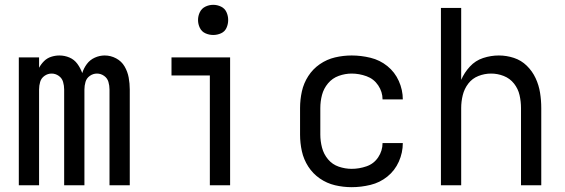

<svg xmlns="http://www.w3.org/2000/svg" viewBox="-20 -768 2344 796"><path d="M58 0H142V-397Q142 -413 146.5 -428.5Q151 -444 164.5 -453.5Q178 -463 194 -463Q210 -463 223.5 -453.5Q237 -444 241.5 -428.5Q246 -413 246 -397V0H330V-397Q330 -413 334.5 -428.5Q339 -444 352.5 -453.5Q366 -463 382 -463Q398 -463 411.5 -453.5Q425 -444 429.5 -428.5Q434 -413 434 -397V0H518V-397Q518 -422 513.5 -446.5Q509 -471 496.5 -492.5Q484 -514 461.5 -526Q439 -538 414 -538Q393 -538 373 -529Q353 -520 340 -502.5Q327 -485 321 -465Q314 -485 301 -503Q288 -521 268 -529.5Q248 -538 226 -538Q209 -538 192 -532.5Q175 -527 162.5 -514.5Q150 -502 142 -487V-530H58Z M850 0H934V-530H691V-455H850ZM864 -623Q881 -623 896.5 -630Q912 -637 919 -652.5Q926 -668 926 -685Q926 -702 919 -717.5Q912 -733 896.5 -740.5Q881 -748 864 -748Q847 -748 831.5 -740.5Q816 -733 808.5 -717.5Q801 -702 801 -685Q801 -668 808.5 -652.5Q816 -637 831.5 -630Q847 -623 864 -623Z M1438 8Q1477 8 1516 -1.5Q1555 -11 1586 -36Q1617 -61 1633.5 -98Q1650 -135 1650 -175H1566Q1566 -143 1548 -116Q1530 -89 1499.5 -78.5Q1469 -68 1438 -68Q1411 -68 1384.5 -77Q1358 -86 1340 -107.5Q1322 -129 1315 -156Q1308 -183 1308 -210V-320Q1308 -348 1315 -374.5Q1322 -401 1340 -422.5Q1358 -444 1384.5 -453.5Q1411 -463 1438 -463Q1469 -463 1499.5 -452Q1530 -441 1548 -414Q1566 -387 1566 -356H1650Q1650 -395 1633.5 -432Q1617 -469 1586 -494Q1555 -519 1516 -528.5Q1477 -538 1438 -538Q1403 -538 1369 -530Q1335 -522 1306 -502Q1277 -482 1258 -452.5Q1239 -423 1231.5 -389Q1224 -355 1224 -320V-210Q1224 -175 1231.5 -141Q1239 -107 1258 -77.5Q1277 -48 1306 -28Q1335 -8 1369 0Q1403 8 1438 8Z M1808 0H1892V-320Q1892 -347 1898.5 -373.5Q1905 -400 1921.5 -421.5Q1938 -443 1963.5 -453Q1989 -463 2016 -463Q2043 -463 2068.5 -453Q2094 -443 2111 -421.5Q2128 -400 2134 -373.5Q2140 -347 2140 -320V0H2224V-320Q2224 -352 2219 -383.5Q2214 -415 2200.5 -444Q2187 -473 2164 -495.5Q2141 -518 2110.5 -528Q2080 -538 2048 -538Q2015 -538 1983 -527.5Q1951 -517 1928 -492Q1905 -467 1892 -437V-735H1808Z"/></svg>

Font: Iosevka SS01 Extended
Style: Regular
Weight: 400
Width: 7
Monospace: yes
Designer: Belleve Invis
Foundry: Belleve Invis
Version: Version 3.4.7; ttfautohint (v1.8.3)